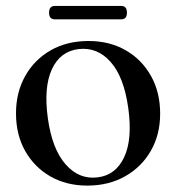

<svg xmlns="http://www.w3.org/2000/svg" viewBox="-20 -598 578 630"><path d="M270.5 -463.5Q339.5 -463.5 392.2 -433.2Q445 -403 475.2 -349.2Q505.5 -295.5 505.5 -225Q505.5 -156.5 475 -103.2Q444.5 -50 390.5 -19.5Q336.5 11 266.5 11Q198 11 145.2 -19.2Q92.5 -49.5 62.5 -102.8Q32.5 -156 32.5 -226Q32.5 -295 62.8 -348.8Q93 -402.5 146.5 -433Q200 -463.5 270.5 -463.5ZM300 -16Q359.5 -23 387.2 -81.8Q415 -140.5 401 -242.5Q387 -345 343.2 -394.5Q299.5 -444 238 -437Q177 -429.5 150 -370.2Q123 -311 137 -210Q151 -109 195.2 -58.8Q239.5 -8.5 300 -16ZM141 -556.5Q141 -578.5 160 -578.5H378Q396.5 -578.5 396.5 -556.5Q396.5 -534.5 378 -534.5H160Q141 -534.5 141 -556.5Z"/></svg>

Font: Fraunces 72pt S000
Style: Regular
Weight: 400
Version: Version 1.000; ttfautohint (v1.8.3)